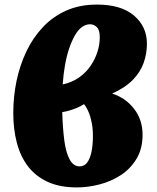

<svg xmlns="http://www.w3.org/2000/svg" viewBox="-20 -802 684 839"><path d="M316 17Q241 17 188 -7.5Q135 -32 102 -75.5Q69 -119 53.5 -178.5Q38 -238 38 -308Q38 -379 52 -447Q66 -515 94.5 -575.5Q123 -636 166.5 -682.5Q210 -729 269 -755.5Q328 -782 404 -782Q509 -782 565.5 -734Q622 -686 622 -611Q622 -568 608 -528Q594 -488 561.5 -454Q529 -420 470 -393Q528 -375 565.5 -327Q603 -279 603 -213Q603 -152 576.5 -108Q550 -64 507.5 -36.5Q465 -9 414.5 4Q364 17 316 17ZM328 -75Q349 -75 361.5 -92.5Q374 -110 380 -139.5Q386 -169 386 -207Q386 -239 381 -265Q376 -291 367 -312.5Q358 -334 347 -347Q334 -338 317 -331Q300 -324 283 -319Q266 -314 252 -312Q254 -242 261 -188.5Q268 -135 284.5 -105Q301 -75 328 -75ZM254 -433Q295 -442 325.5 -463.5Q356 -485 376 -514.5Q396 -544 406 -576Q416 -608 416 -639Q416 -671 403 -683.5Q390 -696 374 -696Q354 -696 337 -683Q320 -670 306.5 -646Q293 -622 282 -589.5Q271 -557 264 -517Q257 -477 254 -433Z"/></svg>

Font: Literata Black
Style: Italic
Weight: 900
Italic angle: -2°
Designer: Latin by Veronika Burian and Jose Scaglione. Greek by Irene Vlachou. Cyrillic by Vera Evstafieva
Foundry: TypeTogether
Version: Version 3.002